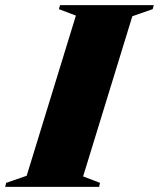

<svg xmlns="http://www.w3.org/2000/svg" viewBox="-71 -725 616 745"><path d="M223.5 -664.5 157.5 -689.5 162 -705H525.5L521.5 -689.5L442.5 -662L251.5 -40.5L317 -15.5L313.5 0H-51L-47 -15.5L32.5 -43Z"/></svg>

Font: Newsreader 60pt ExtraBold
Style: Italic
Weight: 800
Italic angle: -17°
Designer: Hugues Gentile
Foundry: Production Type
Version: Version 1.003